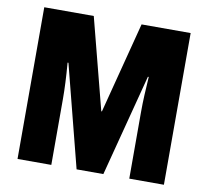

<svg xmlns="http://www.w3.org/2000/svg" viewBox="-79 -802 965 890"><g transform="rotate(10 403.5 -357.0)"><path d="M337 0 214 -480H210Q214 -431 216 -388.5Q218 -346 218 -310V0H59V-714H292L403 -285H406L517 -714H748V0H585V-313Q585 -353 587 -393.5Q589 -434 592 -480H588L463 0Z"/></g></svg>

Font: Noto Sans Tamil ExtraCondensed Black
Style: Regular
Weight: 900
Width: 2
Designer: Jelle Bosma - Monotype Design Team
Foundry: Monotype Imaging Inc.
Version: Version 2.004; ttfautohint (v1.8.4.7-5d5b)